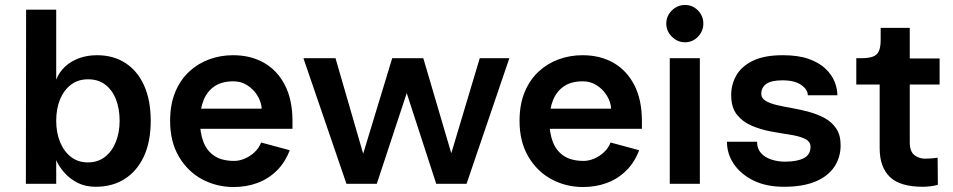

<svg xmlns="http://www.w3.org/2000/svg" viewBox="-20 -739 3831 772"><path d="M206 -419Q218 -449 241.5 -471Q265 -493 298 -505Q331 -517 370 -517Q436 -517 484.5 -485.5Q533 -454 559.5 -395Q586 -336 586 -253Q586 -169 558.5 -110Q531 -51 481.5 -19.5Q432 12 365 12Q324 12 293 -3.5Q262 -19 240 -43.5Q218 -68 206 -95V0H84L85 -700H206ZM332 -420Q294 -420 265.5 -398.5Q237 -377 221.5 -339.5Q206 -302 206 -253Q206 -206 221.5 -168Q237 -130 265.5 -108Q294 -86 333 -86Q374 -86 402.5 -108.5Q431 -131 446 -169Q461 -207 461 -253Q461 -302 446 -340Q431 -378 402 -399.5Q373 -421 332 -420Z M919 13Q851 13 793 -18Q735 -49 699.5 -109Q664 -169 664 -253Q664 -319 684.5 -368.5Q705 -418 740.5 -451Q776 -484 821.5 -500.5Q867 -517 917 -517Q988 -517 1041.5 -486.5Q1095 -456 1125.5 -397Q1156 -338 1156 -252V-221H761L760 -302H1032Q1032 -316 1025 -334.5Q1018 -353 1003.5 -370.5Q989 -388 967.5 -400Q946 -412 918 -412Q872 -412 842.5 -392Q813 -372 798.5 -336Q784 -300 784 -252Q784 -206 797.5 -169.5Q811 -133 841.5 -112.5Q872 -92 922 -92Q942 -92 963.5 -101Q985 -110 1003 -126.5Q1021 -143 1030 -166L1145 -135Q1126 -85 1092 -52Q1058 -19 1014 -3Q970 13 919 13Z M1373 0 1200 -505H1329L1451 -84H1429L1557 -505H1682L1806 -84H1783L1909 -505H2028L1856 0H1734L1600 -412H1631L1495 0Z M2324 13Q2256 13 2198 -18Q2140 -49 2104.5 -109Q2069 -169 2069 -253Q2069 -319 2089.5 -368.5Q2110 -418 2145.5 -451Q2181 -484 2226.5 -500.5Q2272 -517 2322 -517Q2393 -517 2446.5 -486.5Q2500 -456 2530.5 -397Q2561 -338 2561 -252V-221H2166L2165 -302H2437Q2437 -316 2430 -334.5Q2423 -353 2408.5 -370.5Q2394 -388 2372.5 -400Q2351 -412 2323 -412Q2277 -412 2247.5 -392Q2218 -372 2203.5 -336Q2189 -300 2189 -252Q2189 -206 2202.5 -169.5Q2216 -133 2246.5 -112.5Q2277 -92 2327 -92Q2347 -92 2368.5 -101Q2390 -110 2408 -126.5Q2426 -143 2435 -166L2550 -135Q2531 -85 2497 -52Q2463 -19 2419 -3Q2375 13 2324 13Z M2734 -569Q2704 -569 2681.5 -591.5Q2659 -614 2659 -644Q2659 -675 2681.5 -697Q2704 -719 2734 -719Q2765 -719 2786.5 -697Q2808 -675 2808 -644Q2808 -614 2786.5 -591.5Q2765 -569 2734 -569ZM2673 0V-505H2794V0Z M3132 12Q3061 12 3010 -13Q2959 -38 2931 -79Q2903 -120 2903 -169H3024Q3024 -142 3039 -124.5Q3054 -107 3080 -98Q3106 -89 3137 -89Q3185 -89 3212 -103Q3239 -117 3239 -149Q3239 -170 3216 -181Q3193 -192 3156.5 -197.5Q3120 -203 3079.5 -210.5Q3039 -218 3002.5 -233.5Q2966 -249 2943 -278Q2920 -307 2920 -357Q2920 -400 2941 -436.5Q2962 -473 3008 -495Q3054 -517 3127 -517Q3190 -517 3232 -502Q3274 -487 3299.5 -462.5Q3325 -438 3336 -410Q3347 -382 3347 -356H3228Q3228 -379 3201.5 -397.5Q3175 -416 3126 -416Q3081 -416 3061 -401.5Q3041 -387 3041 -362Q3041 -344 3058.5 -333.5Q3076 -323 3104 -316.5Q3132 -310 3166.5 -304Q3201 -298 3235 -288.5Q3269 -279 3297 -263.5Q3325 -248 3342.5 -222Q3360 -196 3360 -155Q3360 -106 3334.5 -68Q3309 -30 3258.5 -9Q3208 12 3132 12Z M3691 12Q3599 12 3558 -27.5Q3517 -67 3517 -143V-399H3423V-505H3443Q3473 -505 3490 -511.5Q3507 -518 3514 -534Q3521 -550 3521 -578V-627H3638V-504H3758V-399H3638V-167Q3638 -130 3656.5 -115.5Q3675 -101 3700 -101Q3710 -101 3724 -102Q3738 -103 3750 -105L3751 4Q3738 8 3720.5 10Q3703 12 3691 12Z"/></svg>

Font: Inclusive Sans SemiBold
Style: Regular
Weight: 600
Designer: Olivia King
Foundry: Olivia King
Version: Version 2.004